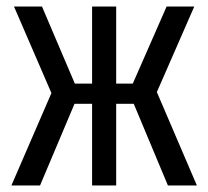

<svg xmlns="http://www.w3.org/2000/svg" viewBox="-20 -570 640 590"><path d="M15 0 138 -284 23 -550H109L210 -313H263V-550H337V-313H388L492 -550H577L462 -287L585 0H496L391 -251H337V0H263V-251H209L103 0Z"/></svg>

Font: JetBrains Mono
Style: Regular
Weight: 400
Monospace: yes
Designer: Philipp Nurullin, Konstantin Bulenkov
Foundry: JetBrains
Version: Version 2.305